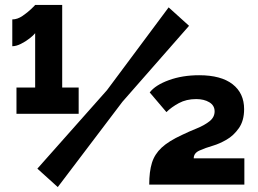

<svg xmlns="http://www.w3.org/2000/svg" viewBox="-20 -751 1049 781"><path d="M300 -395V-288H47V-395H123V-616Q116 -607 100 -594.5Q84 -582 65 -572.5Q46 -563 30 -563V-672Q51 -672 72 -686.5Q93 -701 108 -715.5Q123 -730 123 -731H233V-395ZM132 -65 415 -384 666 -721 749 -646 478 -337 215 10ZM587 0Q587 -53 598 -88.5Q609 -124 637.5 -150.5Q666 -177 720 -202Q749 -216 780 -228.5Q811 -241 832 -257.5Q853 -274 853 -298Q853 -322 831.5 -335Q810 -348 778 -348Q738 -348 707.5 -331.5Q677 -315 657 -295L589 -375Q612 -405 667 -425Q722 -445 790 -445Q879 -445 926 -408.5Q973 -372 973 -307Q973 -260 951.5 -229.5Q930 -199 901 -182.5Q872 -166 848 -159Q814 -149 791 -138.5Q768 -128 768 -107H974V0Z"/></svg>

Font: Raleway Black
Style: Regular
Weight: 900
Designer: Matt McInerney, Pablo Impallari, Rodrigo Fuenzalida
Foundry: Matt McInerney, Pablo Impallari, Rodrigo Fuenzalida
Version: Version 4.026